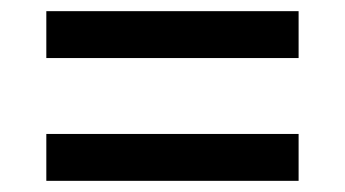

<svg xmlns="http://www.w3.org/2000/svg" viewBox="-20 -507 618 344"><path d="M63 -183V-267H515V-183ZM63 -403V-487H515V-403Z"/></svg>

Font: Oxanium ExtraLight Medium
Style: Regular
Weight: 500
Version: Version 2.000